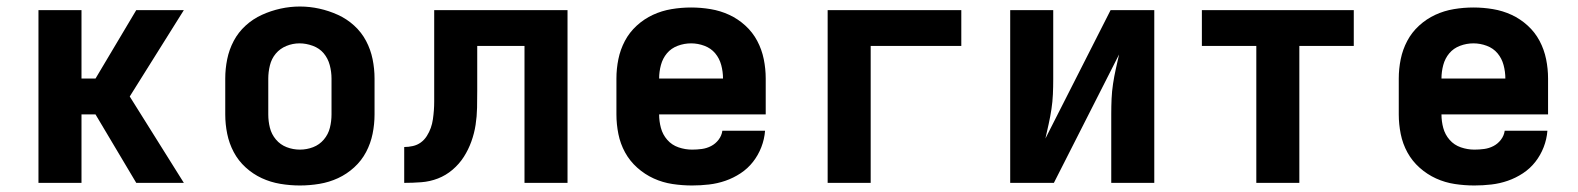

<svg xmlns="http://www.w3.org/2000/svg" viewBox="-20 -561 4840 589"><path d="M98 0V-530H230V-320H273L398 -530H544L378 -265L544 0H398L273 -210H230V0Z M900 8Q870 8 840 3Q810 -2 783 -14.5Q756 -27 733.5 -47.5Q711 -68 697 -94.5Q683 -121 677 -150.5Q671 -180 671 -210V-320Q671 -350 677 -379.5Q683 -409 697 -435.5Q711 -462 733.5 -482.5Q756 -503 783.5 -515.5Q811 -528 840.5 -534.5Q870 -541 900 -541Q930 -541 959.5 -534.5Q989 -528 1016.5 -515.5Q1044 -503 1066.5 -482.5Q1089 -462 1103 -435.5Q1117 -409 1123 -379.5Q1129 -350 1129 -320V-210Q1129 -180 1123 -150.5Q1117 -121 1103 -94.5Q1089 -68 1066.5 -47.5Q1044 -27 1017 -14.5Q990 -2 960 3Q930 8 900 8ZM900 -102Q921 -102 940.5 -109.5Q960 -117 973.5 -133Q987 -149 992 -169Q997 -189 997 -210V-320Q997 -341 991.5 -361.5Q986 -382 973 -397.5Q960 -413 939.5 -420.5Q919 -428 899 -428Q878 -428 858.5 -420Q839 -412 826 -396.5Q813 -381 808 -360.5Q803 -340 803 -320V-210Q803 -189 808 -169Q813 -149 826.5 -133Q840 -117 859.5 -109.5Q879 -102 900 -102Z M1220 0V-110Q1233 -110 1246.5 -113Q1260 -116 1271 -124Q1282 -132 1289.5 -144Q1297 -156 1301.5 -168.5Q1306 -181 1308 -195Q1310 -209 1311 -222.5Q1312 -236 1312 -249.5Q1312 -263 1312 -277V-278Q1312 -279 1312 -279Q1312 -279 1312 -279V-281Q1312 -281 1312 -281.5Q1312 -282 1312 -283V-530H1721V0H1589V-420H1444V-283Q1444 -257 1443.5 -230.5Q1443 -204 1439 -178Q1435 -152 1426 -127Q1417 -102 1403 -80Q1389 -58 1368.5 -40.5Q1348 -23 1323.5 -13.5Q1299 -4 1272.5 -2Q1246 0 1220 0Z M2103 8Q2073 8 2043 3.5Q2013 -1 1985.5 -13.5Q1958 -26 1935 -46.5Q1912 -67 1897.5 -93.5Q1883 -120 1877 -150Q1871 -180 1871 -210V-320Q1871 -350 1877 -379.5Q1883 -409 1897 -435.5Q1911 -462 1933.5 -482.5Q1956 -503 1983 -515.5Q2010 -528 2040 -533Q2070 -538 2100 -538Q2130 -538 2160 -533Q2190 -528 2217 -515.5Q2244 -503 2266.5 -482.5Q2289 -462 2303 -435.5Q2317 -409 2323 -379.5Q2329 -350 2329 -320V-210H2274H2002Q2002 -189 2007.5 -168.5Q2013 -148 2027 -132Q2041 -116 2061.5 -109Q2082 -102 2103 -102Q2118 -102 2133 -104Q2148 -106 2161.5 -113Q2175 -120 2184.5 -132.5Q2194 -145 2196 -160H2327Q2325 -134 2315.5 -109.5Q2306 -85 2290 -64.5Q2274 -44 2252 -29.5Q2230 -15 2205.5 -6.5Q2181 2 2155 5Q2129 8 2103 8ZM2002 -320H2198Q2198 -341 2192.5 -361.5Q2187 -382 2174 -397.5Q2161 -413 2141 -420.5Q2121 -428 2100 -428Q2079 -428 2059 -420.5Q2039 -413 2026 -397.5Q2013 -382 2007.5 -361.5Q2002 -341 2002 -320Z M2519 0V-530H2929V-420H2651V0Z M3079 0V-530H3211V-318Q3211 -295 3210 -272Q3209 -249 3205.5 -226Q3202 -203 3197 -180.5Q3192 -158 3187 -136L3387 -530H3521V0H3389V-212Q3389 -235 3390 -258Q3391 -281 3394.5 -304Q3398 -327 3403 -349.5Q3408 -372 3413 -394L3213 0Z M3834 0V-420H3667V-530H4133V-420H3966V0Z M4503 8Q4473 8 4443 3.5Q4413 -1 4385.5 -13.5Q4358 -26 4335 -46.5Q4312 -67 4297.5 -93.5Q4283 -120 4277 -150Q4271 -180 4271 -210V-320Q4271 -350 4277 -379.5Q4283 -409 4297 -435.5Q4311 -462 4333.5 -482.5Q4356 -503 4383 -515.5Q4410 -528 4440 -533Q4470 -538 4500 -538Q4530 -538 4560 -533Q4590 -528 4617 -515.5Q4644 -503 4666.5 -482.5Q4689 -462 4703 -435.5Q4717 -409 4723 -379.5Q4729 -350 4729 -320V-210H4674H4402Q4402 -189 4407.5 -168.5Q4413 -148 4427 -132Q4441 -116 4461.5 -109Q4482 -102 4503 -102Q4518 -102 4533 -104Q4548 -106 4561.5 -113Q4575 -120 4584.5 -132.5Q4594 -145 4596 -160H4727Q4725 -134 4715.5 -109.5Q4706 -85 4690 -64.5Q4674 -44 4652 -29.5Q4630 -15 4605.5 -6.5Q4581 2 4555 5Q4529 8 4503 8ZM4402 -320H4598Q4598 -341 4592.5 -361.5Q4587 -382 4574 -397.5Q4561 -413 4541 -420.5Q4521 -428 4500 -428Q4479 -428 4459 -420.5Q4439 -413 4426 -397.5Q4413 -382 4407.5 -361.5Q4402 -341 4402 -320Z"/></svg>

Font: Iosevka Curly XBdEx
Style: Regular
Weight: 800
Width: 7
Monospace: yes
Designer: Belleve Invis
Foundry: Belleve Invis
Version: Version 11.1.0; ttfautohint (v1.8.3)